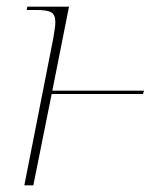

<svg xmlns="http://www.w3.org/2000/svg" viewBox="-20 -556 473 576"><path d="M140 -442 53 0H80L135 -274H409L412 -284H137L187 -536H62L60 -526H86C132 -526 146 -520 146 -489C146 -477 143 -462 140 -442Z"/></svg>

Font: Noto Serif Display Thin
Style: Italic
Weight: 100
Italic angle: -12°
Designer: Monotype Design Team
Foundry: Monotype Imaging Inc.
Version: Version 2.009